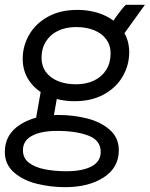

<svg xmlns="http://www.w3.org/2000/svg" viewBox="-31 -568 620 795"><path d="M63 -324Q63 -378 90 -424.5Q117 -471 168 -499Q219 -527 288 -527Q350 -527 399 -505.5Q448 -484 476 -444Q504 -404 504 -352Q504 -298 477 -251.5Q450 -205 399 -177Q348 -149 279 -149Q217 -149 168 -170.5Q119 -192 91 -232Q63 -272 63 -324ZM-11 61Q-11 -11 51.5 -51.5Q114 -92 211 -92Q271 -92 328 -78Q385 -64 423 -31Q461 2 461 54Q461 126 398.5 166.5Q336 207 239 207Q179 207 122 193Q65 179 27 146Q-11 113 -11 61ZM386 61Q386 13 335 -6.5Q284 -26 205 -26Q140 -26 102 -6Q64 14 64 54Q64 87 89 106Q114 125 154.5 133Q195 141 245 141Q310 141 348 121Q386 101 386 61ZM142 -213 206 -169 187 -61 113 -49ZM427 -347Q427 -380 409.5 -404.5Q392 -429 359.5 -442.5Q327 -456 284 -456Q242 -456 209.5 -440.5Q177 -425 159 -396Q141 -367 141 -328Q141 -295 158.5 -270.5Q176 -246 208.5 -232.5Q241 -219 284 -219Q326 -219 358.5 -234.5Q391 -250 409 -279Q427 -308 427 -347ZM490 -548H569L463 -401L416 -447Q428 -468 452 -501.5Q476 -535 490 -548Z"/></svg>

Font: Fixel Italic Variable 20240409 Display Thin
Style: Italic
Weight: 100
Italic angle: -10°
Designer: AlfaBravo + MacPaw
Foundry: Kyrylo Tkachov, Marchela Mozhyna, Serhii Makarenko, Maria Weinstein, Zakhar Kryvoshyya
Version: Version 1.211;Glyphs 3.2 (3225)